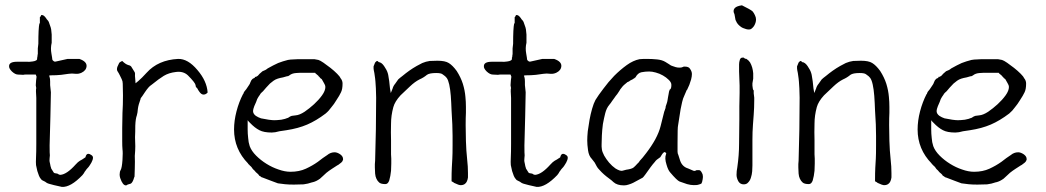

<svg xmlns="http://www.w3.org/2000/svg" viewBox="-20 -696 3982 731"><path d="M135.7 -635.7 136.7 -638.7Q136.7 -638.7 139.6 -638.7Q145.5 -638.7 151.4 -631.8Q154.3 -628.9 155.3 -627Q157.2 -623 162.1 -618.2Q166 -614.3 169.9 -600.6Q173.8 -590.8 174.8 -584L176.8 -564.5V-533.2Q171.9 -512.7 175.8 -492.2Q177.7 -478.5 178.7 -474.6V-473.6Q178.7 -466.8 183.6 -463.9Q187.5 -460 193.4 -461.9L237.3 -471.7Q260.7 -471.7 282.2 -471.7V-470.7V-471.7Q310.5 -461.9 309.6 -444.3Q308.6 -427.7 290 -418.9Q279.3 -414.1 268.6 -415Q252.9 -417 241.2 -415L212.9 -411.1Q195.3 -409.2 172.9 -409.2L167 -408.2L168.9 -402.3Q170.9 -396.5 170.9 -385.7Q170.9 -374 170.9 -372.1L173.8 -344.7L171.9 -252Q168.9 -158.2 168.9 -142.6Q168.9 -108.4 169.9 -104.5Q169.9 -101.6 168.9 -93.8Q168 -83 168.9 -80.1Q169.9 -78.1 170.9 -71.3Q171.9 -63.5 174.8 -55.7V-54.7L184.6 -39.1Q186.5 -36.1 197.3 -35.2L200.2 -34.2Q204.1 -30.3 210 -30.3Q234.4 -32.2 267.6 -69.3Q277.3 -80.1 284.2 -84Q288.1 -85.9 293 -88.9Q296.9 -91.8 298.8 -92.8Q302.7 -94.7 304.7 -96.7L305.7 -97.7V-98.6Q308.6 -110.4 316.4 -110.4Q321.3 -110.4 328.1 -105.5Q334 -101.6 334 -95.7Q334 -87.9 328.1 -77.1Q321.3 -65.4 317.4 -60.5Q312.5 -55.7 309.6 -51.8Q306.6 -47.9 304.7 -44.9Q301.8 -42 299.8 -37.1L293.9 -29.3Q249 17.6 215.8 15.6Q210.9 14.6 185.5 8.8Q160.2 2.9 156.2 -1Q153.3 -3.9 144.5 -7.8Q138.7 -9.8 135.7 -14.6Q130.9 -20.5 128.4 -26.9Q126 -33.2 122.1 -44.9Q119.1 -57.6 117.2 -67.4Q116.2 -77.1 117.2 -96.7Q118.2 -116.2 118.2 -149.4V-323.2Q116.2 -354.5 117.2 -358.4L118.2 -359.4L116.2 -371.1Q117.2 -392.6 119.1 -403.3V-404.3L116.2 -412.1H76.2Q71.3 -412.1 69.3 -411.1L48.8 -412.1Q38.1 -412.1 25.4 -423.8Q13.7 -435.5 14.6 -444.3Q14.6 -460.9 44.9 -460.9Q51.8 -460.9 54.7 -460.9H83Q90.8 -460 103.5 -461.9Q112.3 -462.9 117.2 -465.8Q123 -468.8 121.1 -475.6Q121.1 -476.6 122.1 -477.5Q123 -480.5 123 -485.4Q123 -488.3 124 -490.2Q124 -491.2 124 -502V-511.7L126 -529.3Q126 -587.9 129.9 -606.4Q130.9 -607.4 131.8 -607.4Q131.8 -619.1 131.8 -627.9V-630.9H132.8Z M465.8 6.8Q461.9 9.8 460 9.8Q447.3 10.7 437.5 -18.6Q435.5 -25.4 435.5 -31.2Q435.5 -43 439.5 -48.8Q444.3 -57.6 446.3 -86.9Q448.2 -115.2 446.3 -127.9Q445.3 -138.7 445.3 -159.2V-209Q445.3 -239.3 446.3 -266.6Q448.2 -294.9 448.2 -333Q447.3 -371.1 447.3 -377.9Q447.3 -386.7 443.4 -394.5Q440.4 -400.4 436.5 -408.7Q432.6 -417 426.8 -425.8Q423.8 -431.6 426.8 -441.4Q431.6 -453.1 433.6 -456.1Q435.5 -459 439.5 -460.9Q442.4 -461.9 445.3 -463.9Q458 -451.2 468.8 -448.2Q478.5 -446.3 481.4 -439.5Q487.3 -430.7 491.2 -423.8Q494.1 -419.9 494.1 -416Q493.2 -409.2 495.1 -392.6L496.1 -378.9L506.8 -387.7Q519.5 -398.4 538.1 -418.9Q582 -467.8 658.2 -471.7Q695.3 -472.7 731.4 -429.7Q767.6 -387.7 770.5 -343.8Q763.7 -335.9 754.9 -335.9Q746.1 -335.9 738.3 -347.7Q735.4 -351.6 734.4 -353.5Q732.4 -359.4 726.6 -364.3Q724.6 -367.2 724.6 -372.1Q722.7 -381.8 695.3 -409.2Q677.7 -425.8 649.4 -421.9Q623 -418.9 603.5 -407.2Q585.9 -396.5 555.7 -372.1Q546.9 -367.2 532.2 -345.7Q519.5 -326.2 516.6 -323.2L515.6 -322.3V-320.3Q506.8 -296.9 504.9 -281.2Q503.9 -266.6 501 -256.8Q496.1 -244.1 495.1 -217.8Q495.1 -192.4 494.1 -173.8Q495.1 -155.3 495.1 -139.2Q495.1 -123 493.2 -102.5Q494.1 -82 493.2 -54.7L492.2 -23.4Q491.2 -22.5 489.7 -17.1Q488.3 -11.7 485.4 -5.9Q482.4 0 478.5 2.9Q471.7 4.9 465.8 6.8Z M938.5 -58.6Q936.5 -61.5 930.7 -66.4Q928.7 -69.3 926.8 -70.3Q925.8 -71.3 924.8 -72.3V-73.2Q871.1 -127.9 871.1 -203.1Q871.1 -236.3 880.4 -272Q889.6 -307.6 905.3 -337.9H906.2Q907.2 -342.8 910.2 -347.2Q913.1 -351.6 916 -354.5L917 -355.5L928.7 -373Q931.6 -377 932.6 -380.9Q934.6 -384.8 936.5 -389.6Q938.5 -392.6 940.9 -395Q943.4 -397.5 947.3 -398.4L948.2 -399.4H950.2V-401.4V-403.3H952.1H953.1H954.1Q956.1 -404.3 958 -405.3Q961.9 -407.2 964.8 -411.1Q967.8 -415 971.7 -418Q975.6 -420.9 979.5 -424.8Q991.2 -428.7 999 -435.5Q1021.5 -448.2 1039.1 -456.1Q1056.6 -462.9 1076.2 -467.8Q1086.9 -469.7 1095.7 -469.7Q1104.5 -469.7 1115.2 -470.7H1163.1Q1168.9 -470.7 1176.8 -470.7Q1183.6 -469.7 1192.4 -467.8Q1199.2 -465.8 1211.9 -457Q1224.6 -448.2 1238.3 -437.5Q1252 -426.8 1263.7 -415Q1274.4 -404.3 1276.4 -398.4L1277.3 -397.5Q1284.2 -388.7 1284.2 -377.9Q1284.2 -356.4 1278.3 -344.7Q1272.5 -332 1260.7 -314.5Q1255.9 -306.6 1251.5 -300.3Q1247.1 -293.9 1241.2 -287.1Q1236.3 -280.3 1231.4 -274.9Q1226.6 -269.5 1219.7 -263.7Q1183.6 -236.3 1149.4 -221.7Q1115.2 -207 1070.3 -200.2L1043.9 -196.3Q1027.3 -191.4 1014.6 -191.4Q984.4 -191.4 967.8 -200.2Q950.2 -209 931.6 -228.5L926.8 -233.4L922.9 -238.3V-231.4V-225.6V-203.1Q922.9 -187.5 924.8 -170.9Q925.8 -154.3 930.7 -139.6Q937.5 -121.1 955.1 -103.5Q972.7 -85.9 994.6 -72.3Q1016.6 -58.6 1040 -50.8Q1064.5 -42 1085.9 -42Q1119.1 -42 1144.5 -53.7Q1169.9 -65.4 1190.4 -80.1Q1200.2 -87.9 1209 -94.2Q1217.8 -100.6 1225.6 -105.5Q1238.3 -116.2 1253.9 -116.2Q1263.7 -116.2 1275.4 -108.4Q1286.1 -100.6 1286.1 -90.8V-87.9Q1284.2 -81.1 1279.3 -77.1Q1272.5 -71.3 1266.6 -67.4H1265.6Q1254.9 -60.5 1243.7 -53.2Q1232.4 -45.9 1222.7 -38.1Q1214.8 -31.2 1209 -25.4L1198.2 -15.6Q1191.4 -10.7 1184.6 -7.3Q1177.7 -3.9 1169.9 -2H1168.9Q1152.3 3.9 1135.7 5.9Q1118.2 6.8 1098.6 6.8Q1079.1 6.8 1065.4 5.4Q1051.8 3.9 1038.1 2L1011.7 -7.8Q998 -12.7 978.5 -20.5Q976.6 -20.5 975.6 -21.5Q974.6 -22.5 972.7 -23.4V-24.4H971.7Q967.8 -26.4 966.8 -27.3L965.8 -28.3V-29.3Q961.9 -34.2 958 -37.1Q954.1 -40 951.2 -43.9Q948.2 -47.9 944.3 -50.8Q941.4 -53.7 938.5 -58.6ZM955.1 -307.6Q953.1 -302.7 948.2 -292Q943.4 -279.3 943.4 -273.4Q943.4 -262.7 954.1 -254.9Q962.9 -249 974.6 -245.1H975.6Q989.3 -242.2 1002.9 -240.2Q1016.6 -238.3 1024.4 -238.3Q1034.2 -238.3 1050.8 -240.2Q1067.4 -243.2 1075.2 -247.1H1076.2Q1085.9 -253.9 1090.8 -254.9Q1095.7 -255.9 1105.5 -256.8Q1120.1 -257.8 1139.6 -270.5Q1158.2 -283.2 1175.8 -299.3Q1193.4 -315.4 1206.1 -333Q1218.8 -350.6 1218.8 -365.2Q1218.8 -371.1 1213.9 -378.9Q1210 -386.7 1205.1 -394.5L1203.1 -395.5V-396.5Q1199.2 -397.5 1198.2 -400.4Q1195.3 -404.3 1192.4 -406.2V-407.2Q1187.5 -411.1 1185.5 -413.1L1180.7 -417V-418L1179.7 -418.9H1178.7H1177.7H1123Q1115.2 -418.9 1107.4 -418Q1091.8 -417 1082 -409.2Q1079.1 -407.2 1077.1 -406.2Q1076.2 -406.2 1076.2 -406.2Q1074.2 -406.2 1071.3 -405.3L1057.6 -401.4Q1045.9 -399.4 1037.1 -396.5Q1028.3 -393.6 1021.5 -388.7Q1014.6 -383.8 1007.8 -377.9Q1001 -371.1 993.2 -362.3Q985.4 -353.5 981.4 -348.6Q975.6 -343.8 970.7 -337.9V-336.9Q967.8 -332 963.9 -327.1Q959 -320.3 955.1 -307.6Z M1699.2 -5.9Q1699.2 -40 1700.2 -57.6L1702.1 -91.8Q1703.1 -108.4 1703.1 -143.6V-178.7Q1703.1 -202.1 1702.1 -222.7Q1701.2 -244.1 1699.2 -275.4Q1698.2 -305.7 1696.3 -331.1Q1694.3 -356.4 1690.4 -374Q1686.5 -391.6 1680.7 -399.4Q1676.8 -405.3 1665 -413.1Q1659.2 -418 1640.6 -418Q1615.2 -418 1605.5 -411.1Q1592.8 -400.4 1577.1 -393.6Q1559.6 -384.8 1541 -367.2Q1523.4 -350.6 1504.9 -333Q1483.4 -309.6 1477.5 -288.1Q1468.8 -255.9 1468.8 -225.6Q1467.8 -191.4 1468.8 -162.1Q1468.8 -132.8 1468.8 -108.4Q1468.8 -104.5 1469.7 -91.8Q1469.7 -80.1 1469.7 -73.2Q1469.7 -59.6 1468.8 -45.9Q1466.8 -25.4 1461.9 -8.8Q1457 4.9 1447.3 4.9Q1430.7 4.9 1423.8 -1Q1417 -6.8 1413.1 -15.6Q1409.2 -23.4 1408.2 -35.2Q1407.2 -46.9 1407.2 -58.6Q1407.2 -65.4 1407.2 -71.3Q1408.2 -78.1 1408.2 -84Q1410.2 -143.6 1411.1 -203.6Q1412.1 -263.7 1412.1 -324.2Q1412.1 -341.8 1411.1 -359.4Q1409.2 -392.6 1408.2 -397.5Q1407.2 -406.2 1405.3 -418Q1402.3 -431.6 1402.3 -435.5Q1402.3 -441.4 1402.3 -443.4Q1403.3 -445.3 1406.2 -453.1Q1407.2 -458 1411.1 -460.9Q1413.1 -463.9 1417 -463.9Q1419.9 -460.9 1422.9 -459H1425.8L1427.7 -458Q1437.5 -454.1 1447.3 -436.5Q1455.1 -424.8 1458 -411.1Q1460 -399.4 1461.9 -386.7Q1462.9 -372.1 1464.8 -359.4L1467.8 -341.8L1474.6 -358.4Q1477.5 -369.1 1484.4 -377Q1491.2 -386.7 1496.1 -393.6Q1501 -398.4 1512.7 -407.2Q1524.4 -417 1538.1 -426.8Q1551.8 -436.5 1566.4 -444.8Q1581.1 -453.1 1587.9 -456.1Q1601.6 -461.9 1616.2 -463.9Q1630.9 -464.8 1645.5 -464.8Q1674.8 -464.8 1688.5 -456.1Q1703.1 -447.3 1718.8 -425.8Q1734.4 -401.4 1742.2 -377Q1750 -351.6 1752 -327.1Q1753.9 -308.6 1753.9 -289.1Q1753.9 -282.2 1753.9 -266.6Q1752.9 -249 1752.9 -219.7Q1752.9 -196.3 1753.9 -159.7Q1754.9 -123 1758.8 -86.9Q1761.7 -62.5 1761.7 -37.1Q1761.7 -29.3 1761.7 -20.5Q1760.7 -12.7 1757.8 -5.9Q1754.9 1 1749 4.9Q1741.2 9.8 1731.4 8.8Q1727.5 8.8 1712.9 2Q1709 1 1706.1 -2Q1699.2 -5.9 1699.2 -5.9ZM1749 4.9ZM1496.1 -393.6Z M1943.4 -635.7 1944.3 -638.7Q1944.3 -638.7 1947.3 -638.7Q1953.1 -638.7 1959 -631.8Q1961.9 -628.9 1962.9 -627Q1964.8 -623 1969.7 -618.2Q1973.6 -614.3 1977.5 -600.6Q1981.4 -590.8 1982.4 -584L1984.4 -564.5V-533.2Q1979.5 -512.7 1983.4 -492.2Q1985.4 -478.5 1986.3 -474.6V-473.6Q1986.3 -466.8 1991.2 -463.9Q1995.1 -460 2001 -461.9L2044.9 -471.7Q2068.4 -471.7 2089.8 -471.7V-470.7V-471.7Q2118.2 -461.9 2117.2 -444.3Q2116.2 -427.7 2097.7 -418.9Q2086.9 -414.1 2076.2 -415Q2060.5 -417 2048.8 -415L2020.5 -411.1Q2002.9 -409.2 1980.5 -409.2L1974.6 -408.2L1976.6 -402.3Q1978.5 -396.5 1978.5 -385.7Q1978.5 -374 1978.5 -372.1L1981.4 -344.7L1979.5 -252Q1976.6 -158.2 1976.6 -142.6Q1976.6 -108.4 1977.5 -104.5Q1977.5 -101.6 1976.6 -93.8Q1975.6 -83 1976.6 -80.1Q1977.5 -78.1 1978.5 -71.3Q1979.5 -63.5 1982.4 -55.7V-54.7L1992.2 -39.1Q1994.1 -36.1 2004.9 -35.2L2007.8 -34.2Q2011.7 -30.3 2017.6 -30.3Q2042 -32.2 2075.2 -69.3Q2085 -80.1 2091.8 -84Q2095.7 -85.9 2100.6 -88.9Q2104.5 -91.8 2106.4 -92.8Q2110.4 -94.7 2112.3 -96.7L2113.3 -97.7V-98.6Q2116.2 -110.4 2124 -110.4Q2128.9 -110.4 2135.7 -105.5Q2141.6 -101.6 2141.6 -95.7Q2141.6 -87.9 2135.7 -77.1Q2128.9 -65.4 2125 -60.5Q2120.1 -55.7 2117.2 -51.8Q2114.3 -47.9 2112.3 -44.9Q2109.4 -42 2107.4 -37.1L2101.6 -29.3Q2056.6 17.6 2023.4 15.6Q2018.6 14.6 1993.2 8.8Q1967.8 2.9 1963.9 -1Q1960.9 -3.9 1952.1 -7.8Q1946.3 -9.8 1943.4 -14.6Q1938.5 -20.5 1936 -26.9Q1933.6 -33.2 1929.7 -44.9Q1926.8 -57.6 1924.8 -67.4Q1923.8 -77.1 1924.8 -96.7Q1925.8 -116.2 1925.8 -149.4V-323.2Q1923.8 -354.5 1924.8 -358.4L1925.8 -359.4L1923.8 -371.1Q1924.8 -392.6 1926.8 -403.3V-404.3L1923.8 -412.1H1883.8Q1878.9 -412.1 1877 -411.1L1856.4 -412.1Q1845.7 -412.1 1833 -423.8Q1821.3 -435.5 1822.3 -444.3Q1822.3 -460.9 1852.5 -460.9Q1859.4 -460.9 1862.3 -460.9H1890.6Q1898.4 -460 1911.1 -461.9Q1919.9 -462.9 1924.8 -465.8Q1930.7 -468.8 1928.7 -475.6Q1928.7 -476.6 1929.7 -477.5Q1930.7 -480.5 1930.7 -485.4Q1930.7 -488.3 1931.6 -490.2Q1931.6 -491.2 1931.6 -502V-511.7L1933.6 -529.3Q1933.6 -587.9 1937.5 -606.4Q1938.5 -607.4 1939.5 -607.4Q1939.5 -619.1 1939.5 -627.9V-630.9H1940.4Z M2381.8 -390.6Q2378.9 -389.6 2376 -386.7Q2374 -385.7 2373 -384.8V-385.7L2372.1 -384.8Q2371.1 -383.8 2370.1 -383.8H2369.1L2368.2 -382.8Q2362.3 -377.9 2356.4 -373Q2351.6 -369.1 2346.7 -362.3Q2340.8 -355.5 2337.9 -349.6Q2335 -344.7 2330.1 -337.9Q2324.2 -331.1 2318.4 -322.3L2310.5 -311.5Q2305.7 -303.7 2299.8 -296.9Q2289.1 -284.2 2284.2 -264.6Q2279.3 -245.1 2275.4 -223.6Q2272.5 -201.2 2271.5 -180.7Q2270.5 -160.2 2270.5 -146.5Q2270.5 -146.5 2270.5 -137.7Q2270.5 -133.8 2271.5 -127.9Q2272.5 -118.2 2280.3 -103.5Q2288.1 -89.8 2298.8 -77.1Q2310.5 -63.5 2323.2 -54.7Q2340.8 -43.9 2349.6 -45.9Q2356.4 -47.9 2364.3 -49.8Q2385.7 -52.7 2392.6 -58.6Q2399.4 -64.5 2406.2 -72.3Q2413.1 -78.1 2416 -84Q2425.8 -93.8 2440.4 -113.3Q2460 -138.7 2474.6 -165Q2489.3 -192.4 2495.1 -215.8Q2507.8 -266.6 2508.8 -270.5Q2512.7 -280.3 2512.7 -282.2L2513.7 -283.2L2514.6 -291Q2515.6 -293 2518.6 -302.7Q2520.5 -307.6 2521.5 -314.5Q2522.5 -319.3 2523.4 -326.2Q2524.4 -332 2525.4 -336.9Q2526.4 -342.8 2527.3 -347.7Q2529.3 -351.6 2529.3 -354.5H2530.3L2531.2 -355.5Q2536.1 -358.4 2536.1 -373Q2536.1 -382.8 2525.4 -392.6Q2516.6 -401.4 2503.9 -408.7Q2491.2 -416 2476.6 -419.9Q2462.9 -423.8 2451.2 -423.8Q2436.5 -423.8 2421.9 -420.9Q2408.2 -418 2399.4 -401.4Q2398.4 -401.4 2398.4 -400.4H2397.5Q2396.5 -399.4 2394.5 -397.5H2393.6Q2391.6 -395.5 2389.6 -394.5Q2384.8 -392.6 2381.8 -390.6ZM2636.7 7.8Q2632.8 8.8 2621.1 8.8Q2609.4 8.8 2595.7 4.9Q2581.1 0 2567.4 -4.9Q2557.6 -8.8 2531.2 -40Q2523.4 -48.8 2517.6 -69.3Q2509.8 -93.8 2515.6 -108.4Q2518.6 -114.3 2511.7 -116.2L2509.8 -117.2L2507.8 -116.2Q2502.9 -112.3 2500 -107.4Q2496.1 -100.6 2494.1 -97.7Q2477.5 -86.9 2473.6 -80.1Q2464.8 -70.3 2457 -59.6Q2445.3 -43 2437 -31.7Q2428.7 -20.5 2426.8 -19.5Q2423.8 -17.6 2390.6 0Q2382.8 3.9 2373 6.8Q2364.3 9.8 2355.5 9.8Q2329.1 9.8 2315.4 -2.9Q2309.6 -8.8 2298.8 -16.6Q2288.1 -24.4 2279.3 -32.2Q2270.5 -40 2262.7 -48.8Q2254.9 -56.6 2252 -62.5Q2248 -70.3 2244.1 -77.1Q2240.2 -83 2233.4 -90.8Q2221.7 -102.5 2218.8 -124Q2215.8 -145.5 2215.8 -161.1Q2215.8 -175.8 2217.8 -196.3Q2220.7 -217.8 2224.6 -240.2Q2228.5 -261.7 2234.4 -282.2Q2240.2 -302.7 2247.1 -315.4Q2257.8 -333 2277.3 -358.4Q2295.9 -383.8 2318.4 -407.2Q2340.8 -429.7 2366.2 -448.2Q2390.6 -465.8 2415 -470.7Q2423.8 -471.7 2430.7 -471.7Q2438.5 -471.7 2445.3 -471.7Q2462.9 -471.7 2482.4 -469.7Q2501 -467.8 2513.7 -460Q2519.5 -456.1 2526.4 -452.1Q2535.2 -445.3 2541 -444.3Q2546.9 -442.4 2552.7 -440.4Q2559.6 -438.5 2567.4 -438.5H2568.4Q2575.2 -438.5 2581.1 -441.4L2583 -442.4Q2584 -442.4 2587.9 -442.4H2586.9H2587.9Q2602.5 -442.4 2607.4 -433.6Q2614.3 -423.8 2614.3 -414.1Q2614.3 -405.3 2611.3 -393.6Q2605.5 -377 2604.5 -373Q2600.6 -364.3 2595.7 -353.5H2594.7Q2590.8 -343.8 2585.9 -333Q2580.1 -321.3 2577.1 -307.6Q2571.3 -282.2 2571.3 -280.3Q2562.5 -222.7 2561.5 -217.8Q2559.6 -211.9 2559.6 -152.3V-119.1Q2559.6 -111.3 2562.5 -106.4Q2563.5 -102.5 2569.3 -85Q2577.1 -61.5 2599.6 -54.7Q2606.4 -51.8 2620.1 -45.9Q2626 -43.9 2630.9 -47.9Q2640.6 -48.8 2642.6 -47.9H2643.6Q2645.5 -47.9 2649.4 -43Q2653.3 -37.1 2655.3 -31.2Q2657.2 -22.5 2655.3 -13.7Q2653.3 -1 2650.4 2.9Q2647.5 4.9 2636.7 7.8Z M2776.4 -641.6Q2774.4 -645.5 2773.4 -649.4Q2771.5 -659.2 2778.3 -666Q2785.2 -672.9 2804.7 -675.8Q2809.6 -673.8 2831.1 -662.1Q2841.8 -656.2 2845.7 -652.3Q2849.6 -647.5 2854 -638.7Q2858.4 -629.9 2858.4 -622.1Q2858.4 -609.4 2850.6 -596.7Q2841.8 -585 2835 -584Q2828.1 -583 2821.3 -585Q2814.5 -586.9 2808.6 -589.4Q2802.7 -591.8 2795.9 -597.7Q2789.1 -603.5 2785.6 -609.4Q2782.2 -615.2 2780.3 -620.1Q2778.3 -632.8 2776.4 -641.6ZM2849.6 -351.6V-341.8V-340.8L2851.6 -324.2V-315.4Q2851.6 -285.2 2849.6 -259.8L2846.7 -220.7Q2844.7 -194.3 2844.7 -164.1V-66.4Q2844.7 -56.6 2843.8 -43.9Q2842.8 -31.2 2838.9 -19.5Q2835.9 -8.8 2828.1 -1Q2822.3 5.9 2811.5 5.9Q2797.9 5.9 2791 -5.9Q2784.2 -18.6 2784.2 -30.3Q2784.2 -44.9 2787.1 -58.6Q2793.9 -105.5 2793.9 -149.4Q2793.9 -194.3 2794.9 -241.2Q2794.9 -266.6 2794.9 -291Q2795.9 -316.4 2795.9 -342.8V-370.1L2793.9 -423.8V-451.2Q2793.9 -459 2796.9 -468.8Q2799.8 -476.6 2806.6 -476.6H2811.5L2816.4 -472.7Q2819.3 -471.7 2822.3 -471.7L2823.2 -470.7Q2831.1 -465.8 2835.9 -458Q2840.8 -449.2 2843.8 -439Q2846.7 -428.7 2847.7 -417V-396.5L2844.7 -378.9V-377.9V-370.1Q2844.7 -368.2 2845.7 -362.3Q2845.7 -355.5 2849.6 -351.6Z M3311.5 -5.9Q3311.5 -40 3312.5 -57.6L3314.5 -91.8Q3315.4 -108.4 3315.4 -143.6V-178.7Q3315.4 -202.1 3314.5 -222.7Q3313.5 -244.1 3311.5 -275.4Q3310.5 -305.7 3308.6 -331.1Q3306.6 -356.4 3302.7 -374Q3298.8 -391.6 3293 -399.4Q3289.1 -405.3 3277.3 -413.1Q3271.5 -418 3252.9 -418Q3227.5 -418 3217.8 -411.1Q3205.1 -400.4 3189.5 -393.6Q3171.9 -384.8 3153.3 -367.2Q3135.7 -350.6 3117.2 -333Q3095.7 -309.6 3089.8 -288.1Q3081.1 -255.9 3081.1 -225.6Q3080.1 -191.4 3081.1 -162.1Q3081.1 -132.8 3081.1 -108.4Q3081.1 -104.5 3082 -91.8Q3082 -80.1 3082 -73.2Q3082 -59.6 3081.1 -45.9Q3079.1 -25.4 3074.2 -8.8Q3069.3 4.9 3059.6 4.9Q3043 4.9 3036.1 -1Q3029.3 -6.8 3025.4 -15.6Q3021.5 -23.4 3020.5 -35.2Q3019.5 -46.9 3019.5 -58.6Q3019.5 -65.4 3019.5 -71.3Q3020.5 -78.1 3020.5 -84Q3022.5 -143.6 3023.4 -203.6Q3024.4 -263.7 3024.4 -324.2Q3024.4 -341.8 3023.4 -359.4Q3021.5 -392.6 3020.5 -397.5Q3019.5 -406.2 3017.6 -418Q3014.6 -431.6 3014.6 -435.5Q3014.6 -441.4 3014.6 -443.4Q3015.6 -445.3 3018.6 -453.1Q3019.5 -458 3023.4 -460.9Q3025.4 -463.9 3029.3 -463.9Q3032.2 -460.9 3035.2 -459H3038.1L3040 -458Q3049.8 -454.1 3059.6 -436.5Q3067.4 -424.8 3070.3 -411.1Q3072.3 -399.4 3074.2 -386.7Q3075.2 -372.1 3077.1 -359.4L3080.1 -341.8L3086.9 -358.4Q3089.8 -369.1 3096.7 -377Q3103.5 -386.7 3108.4 -393.6Q3113.3 -398.4 3125 -407.2Q3136.7 -417 3150.4 -426.8Q3164.1 -436.5 3178.7 -444.8Q3193.4 -453.1 3200.2 -456.1Q3213.9 -461.9 3228.5 -463.9Q3243.2 -464.8 3257.8 -464.8Q3287.1 -464.8 3300.8 -456.1Q3315.4 -447.3 3331.1 -425.8Q3346.7 -401.4 3354.5 -377Q3362.3 -351.6 3364.3 -327.1Q3366.2 -308.6 3366.2 -289.1Q3366.2 -282.2 3366.2 -266.6Q3365.2 -249 3365.2 -219.7Q3365.2 -196.3 3366.2 -159.7Q3367.2 -123 3371.1 -86.9Q3374 -62.5 3374 -37.1Q3374 -29.3 3374 -20.5Q3373 -12.7 3370.1 -5.9Q3367.2 1 3361.3 4.9Q3353.5 9.8 3343.8 8.8Q3339.8 8.8 3325.2 2Q3321.3 1 3318.4 -2Q3311.5 -5.9 3311.5 -5.9ZM3361.3 4.9ZM3108.4 -393.6Z M3541 -58.6Q3539.1 -61.5 3533.2 -66.4Q3531.2 -69.3 3529.3 -70.3Q3528.3 -71.3 3527.3 -72.3V-73.2Q3473.6 -127.9 3473.6 -203.1Q3473.6 -236.3 3482.9 -272Q3492.2 -307.6 3507.8 -337.9H3508.8Q3509.8 -342.8 3512.7 -347.2Q3515.6 -351.6 3518.6 -354.5L3519.5 -355.5L3531.2 -373Q3534.2 -377 3535.2 -380.9Q3537.1 -384.8 3539.1 -389.6Q3541 -392.6 3543.5 -395Q3545.9 -397.5 3549.8 -398.4L3550.8 -399.4H3552.7V-401.4V-403.3H3554.7H3555.7H3556.6Q3558.6 -404.3 3560.5 -405.3Q3564.5 -407.2 3567.4 -411.1Q3570.3 -415 3574.2 -418Q3578.1 -420.9 3582 -424.8Q3593.8 -428.7 3601.6 -435.5Q3624 -448.2 3641.6 -456.1Q3659.2 -462.9 3678.7 -467.8Q3689.5 -469.7 3698.2 -469.7Q3707 -469.7 3717.8 -470.7H3765.6Q3771.5 -470.7 3779.3 -470.7Q3786.1 -469.7 3794.9 -467.8Q3801.8 -465.8 3814.5 -457Q3827.1 -448.2 3840.8 -437.5Q3854.5 -426.8 3866.2 -415Q3877 -404.3 3878.9 -398.4L3879.9 -397.5Q3886.7 -388.7 3886.7 -377.9Q3886.7 -356.4 3880.9 -344.7Q3875 -332 3863.3 -314.5Q3858.4 -306.6 3854 -300.3Q3849.6 -293.9 3843.8 -287.1Q3838.9 -280.3 3834 -274.9Q3829.1 -269.5 3822.3 -263.7Q3786.1 -236.3 3752 -221.7Q3717.8 -207 3672.9 -200.2L3646.5 -196.3Q3629.9 -191.4 3617.2 -191.4Q3586.9 -191.4 3570.3 -200.2Q3552.7 -209 3534.2 -228.5L3529.3 -233.4L3525.4 -238.3V-231.4V-225.6V-203.1Q3525.4 -187.5 3527.3 -170.9Q3528.3 -154.3 3533.2 -139.6Q3540 -121.1 3557.6 -103.5Q3575.2 -85.9 3597.2 -72.3Q3619.1 -58.6 3642.6 -50.8Q3667 -42 3688.5 -42Q3721.7 -42 3747.1 -53.7Q3772.5 -65.4 3793 -80.1Q3802.7 -87.9 3811.5 -94.2Q3820.3 -100.6 3828.1 -105.5Q3840.8 -116.2 3856.4 -116.2Q3866.2 -116.2 3877.9 -108.4Q3888.7 -100.6 3888.7 -90.8V-87.9Q3886.7 -81.1 3881.8 -77.1Q3875 -71.3 3869.1 -67.4H3868.2Q3857.4 -60.5 3846.2 -53.2Q3835 -45.9 3825.2 -38.1Q3817.4 -31.2 3811.5 -25.4L3800.8 -15.6Q3793.9 -10.7 3787.1 -7.3Q3780.3 -3.9 3772.5 -2H3771.5Q3754.9 3.9 3738.3 5.9Q3720.7 6.8 3701.2 6.8Q3681.6 6.8 3668 5.4Q3654.3 3.9 3640.6 2L3614.3 -7.8Q3600.6 -12.7 3581.1 -20.5Q3579.1 -20.5 3578.1 -21.5Q3577.1 -22.5 3575.2 -23.4V-24.4H3574.2Q3570.3 -26.4 3569.3 -27.3L3568.4 -28.3V-29.3Q3564.5 -34.2 3560.5 -37.1Q3556.6 -40 3553.7 -43.9Q3550.8 -47.9 3546.9 -50.8Q3543.9 -53.7 3541 -58.6ZM3557.6 -307.6Q3555.7 -302.7 3550.8 -292Q3545.9 -279.3 3545.9 -273.4Q3545.9 -262.7 3556.6 -254.9Q3565.4 -249 3577.1 -245.1H3578.1Q3591.8 -242.2 3605.5 -240.2Q3619.1 -238.3 3627 -238.3Q3636.7 -238.3 3653.3 -240.2Q3669.9 -243.2 3677.7 -247.1H3678.7Q3688.5 -253.9 3693.4 -254.9Q3698.2 -255.9 3708 -256.8Q3722.7 -257.8 3742.2 -270.5Q3760.7 -283.2 3778.3 -299.3Q3795.9 -315.4 3808.6 -333Q3821.3 -350.6 3821.3 -365.2Q3821.3 -371.1 3816.4 -378.9Q3812.5 -386.7 3807.6 -394.5L3805.7 -395.5V-396.5Q3801.8 -397.5 3800.8 -400.4Q3797.9 -404.3 3794.9 -406.2V-407.2Q3790 -411.1 3788.1 -413.1L3783.2 -417V-418L3782.2 -418.9H3781.2H3780.3H3725.6Q3717.8 -418.9 3710 -418Q3694.3 -417 3684.6 -409.2Q3681.6 -407.2 3679.7 -406.2Q3678.7 -406.2 3678.7 -406.2Q3676.8 -406.2 3673.8 -405.3L3660.2 -401.4Q3648.4 -399.4 3639.6 -396.5Q3630.9 -393.6 3624 -388.7Q3617.2 -383.8 3610.4 -377.9Q3603.5 -371.1 3595.7 -362.3Q3587.9 -353.5 3584 -348.6Q3578.1 -343.8 3573.2 -337.9V-336.9Q3570.3 -332 3566.4 -327.1Q3561.5 -320.3 3557.6 -307.6Z"/></svg>

Font: ToneOZ-Zhuyin-Tsuipita-TC
Style: Regular
Weight: 400
Designer: ÂÆ£ÂøóÂáåJeffrey Xuan(jeffreyx@gmail.com, ToneOZ.com) ÈòøÂù§(cjkFonts)
Foundry: ToneOZ
Version: Version 0.240710